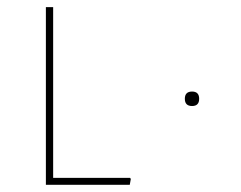

<svg xmlns="http://www.w3.org/2000/svg" viewBox="-20 -511 666 531"><path d="M338.9 0H106.9V-491.2H127V-19H339.8L341.8 -16.1ZM511.2 -257.8Q530.8 -257.8 530.8 -237.8Q530.8 -217.8 511.2 -217.8Q491.2 -217.8 491.2 -237.8Q491.2 -257.8 511.2 -257.8Z"/></svg>

Font: Datalegreya
Style: Gradient
Weight: 400
Designer: Figs Lab
Foundry: Figs Lab
Version: Version 1.002;PS 001.002;hotconv 1.0.70;makeotf.lib2.5.58329